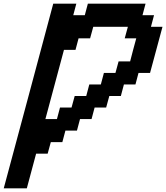

<svg xmlns="http://www.w3.org/2000/svg" viewBox="-54 -895 900 1040"><path d="M-33.7 125H91.3L141.6 -62.5H204.1L221.2 -125H283.7L300.3 -187.5H362.8L379.4 -250H441.9L458.5 -312.5H521L538.1 -375H600.6L617.2 -437.5H679.7L696.3 -500H758.8Q770 -541.5 792.5 -625Q814.9 -708.5 826.2 -750H763.7L780.3 -812.5H717.8L734.4 -875H421.9L405.3 -812.5H342.8L359.4 -875H234.4Q189.9 -708 100.6 -375Q11.2 -42 -33.7 125ZM254.4 -250H191.9Q208.5 -312.5 242.2 -437.5Q275.9 -562.5 292.5 -625H355L371.6 -687.5H434.1L451.2 -750H638.7L621.6 -687.5H684.1Q678.2 -667 667.2 -625.2Q656.2 -583.5 650.9 -562.5H588.4L571.3 -500H508.8L492.2 -437.5H429.7L413.1 -375H350.6L333.5 -312.5H271Z"/></svg>

Font: Faithful 32x
Style: Oblique
Weight: 400
Foundry: Faithful Resource Pack
Version: Version 1.0; January 27, 2023